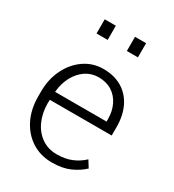

<svg xmlns="http://www.w3.org/2000/svg" viewBox="-185 -868 894 985"><g transform="rotate(30 261.5 -376.0)"><path d="M275.9 10.3Q208 10.3 156.2 -22.7Q104.5 -55.7 75.2 -114Q45.9 -172.4 45.9 -248.5V-275.4Q45.9 -351.1 75.2 -410.4Q104.5 -469.7 154.5 -503.9Q204.6 -538.1 266.1 -538.1Q331.1 -538.1 377.2 -510.3Q423.3 -482.4 448 -431.9Q472.7 -381.3 472.7 -313V-263.2H106.4L105.5 -241.7Q106 -183.1 127.2 -137.2Q148.4 -91.3 186.8 -64.9Q225.1 -38.6 275.9 -38.6Q325.7 -38.6 363.5 -54.4Q401.4 -70.3 430.2 -97.7L455.1 -57.6Q424.3 -28.3 380.6 -9Q336.9 10.3 275.9 10.3ZM110.4 -312H414.1V-326.7Q414.1 -373 396.2 -409.9Q378.4 -446.8 345.5 -467.8Q312.5 -488.8 266.1 -488.8Q224.1 -488.8 190.4 -466.1Q156.7 -443.4 135.5 -404.1Q114.3 -364.7 109.4 -314.9ZM323.2 -677.7V-761.7H388.7V-677.7ZM143.6 -677.7V-761.7H209.5V-677.7Z"/></g></svg>

Font: Roboto Slab LO Light
Style: Regular
Weight: 300
Designer: Google
Version: Version 2.000